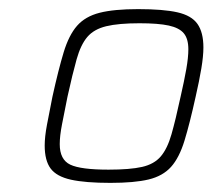

<svg xmlns="http://www.w3.org/2000/svg" viewBox="-20 -716 466 421"><path d="M222 -315Q167 -315 135.5 -322Q104 -329 91 -346.5Q78 -364 78 -397Q78 -416 83 -442.5Q88 -469 95 -504Q108 -563 119.5 -601Q131 -639 149 -659.5Q167 -680 198.5 -688Q230 -696 283 -696Q338 -696 369 -689Q400 -682 413 -663.5Q426 -645 426 -612Q426 -593 421.5 -566Q417 -539 409 -504Q396 -445 384.5 -407.5Q373 -370 355 -350Q337 -330 306 -322.5Q275 -315 222 -315ZM218 -344Q265 -344 291.5 -350Q318 -356 332.5 -373Q347 -390 356 -421.5Q365 -453 376 -504Q384 -539 388.5 -564.5Q393 -590 393 -608Q393 -631 383 -643Q373 -655 350 -660Q327 -665 286 -665Q240 -665 213 -658.5Q186 -652 171.5 -635Q157 -618 148 -586Q139 -554 128 -504Q121 -469 116 -443.5Q111 -418 111 -400Q111 -366 134 -355Q157 -344 218 -344Z"/></svg>

Font: Saira Thin Thin
Style: Italic
Weight: 250
Italic angle: -12°
Version: Version 1.101